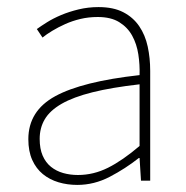

<svg xmlns="http://www.w3.org/2000/svg" viewBox="-20 -510 526 542"><path d="M198 12Q170 12 145 4.5Q120 -3 101 -18.5Q82 -34 71 -58.5Q60 -83 60 -117Q60 -197 136 -238.5Q212 -280 374 -298Q375 -327 370.5 -356.5Q366 -386 353 -409.5Q340 -433 316.5 -447.5Q293 -462 256 -462Q230 -462 207 -456.5Q184 -451 164 -442Q144 -433 127.5 -423Q111 -413 100 -404L84 -428Q95 -436 112.5 -447Q130 -458 152.5 -467.5Q175 -477 202 -483.5Q229 -490 258 -490Q300 -490 328 -475.5Q356 -461 373 -436Q390 -411 397 -378.5Q404 -346 404 -310V0H378L374 -64H372Q334 -34 290 -11Q246 12 198 12ZM200 -16Q244 -16 285 -36.5Q326 -57 374 -98V-272Q295 -263 241 -249.5Q187 -236 154 -217Q121 -198 106.5 -173.5Q92 -149 92 -118Q92 -90 100.5 -70.5Q109 -51 124 -39Q139 -27 158.5 -21.5Q178 -16 200 -16Z"/></svg>

Font: TypoPRO Source Sans Pro
Style: Regular
Weight: 200
Designer: Paul D. Hunt
Foundry: Adobe Systems Incorporated
Version: Version 2.020;PS 2.000;hotconv 1.0.86;makeotf.lib2.5.63406